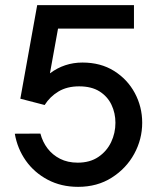

<svg xmlns="http://www.w3.org/2000/svg" viewBox="-20 -717 615 746"><path d="M283.5 9Q217.5 9 165.2 -18.8Q113 -46.5 80.2 -93Q47.5 -139.5 37.5 -197.5L137 -198Q145.5 -165.5 164.8 -140.2Q184 -115 213.5 -100Q243 -85 282 -85Q329.5 -85 362.2 -107.2Q395 -129.5 411.8 -164.8Q428.5 -200 428.5 -240Q428.5 -277.5 413.2 -309.8Q398 -342 366.8 -361.8Q335.5 -381.5 287.5 -381.5Q240.5 -381.5 207.2 -361.5Q174 -341.5 153.5 -309L59 -333.5L124.5 -697H500.5V-606H205.5L174 -432Q230 -474 300.5 -474Q371 -474 423 -441.5Q475 -409 503.8 -355.5Q532.5 -302 532.5 -240Q532.5 -176 501.5 -119.2Q470.5 -62.5 414.2 -26.8Q358 9 283.5 9Z"/></svg>

Font: Acari Sans Neue SemiBold
Style: Regular
Weight: 600
Designer: Alfredo Marco Pradil (font), Cristiano Sobral (main changes)
Foundry: Hanken Design Co. (font), Cristiano Sobral (main changes)
Version: Version 2.459;March 19, 2022;FontCreator 14.0.0.2808 64-bit;